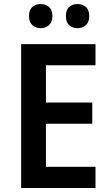

<svg xmlns="http://www.w3.org/2000/svg" viewBox="-20 -933 549 953"><path d="M454 0H85V-714H454V-609H208V-424H438V-319H208V-105H454ZM124 -853Q124 -884 141 -898.5Q158 -913 182 -913Q206 -913 223 -898.5Q240 -884 240 -853Q240 -823 223 -808Q206 -793 182 -793Q158 -793 141 -808Q124 -823 124 -853ZM307 -853Q307 -884 323.5 -898.5Q340 -913 365 -913Q389 -913 406 -898.5Q423 -884 423 -853Q423 -823 406 -808Q389 -793 365 -793Q340 -793 323.5 -808Q307 -823 307 -853Z"/></svg>

Font: Noto Sans Sinhala UI SemiCondensed SemiBold
Style: Regular
Weight: 600
Width: 4
Designer: Jelle Bosma - Monotype Design Team
Foundry: Monotype Imaging Inc.
Version: Version 2.006; ttfautohint (v1.8.4.7-5d5b)